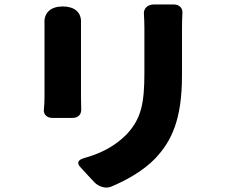

<svg xmlns="http://www.w3.org/2000/svg" viewBox="-20 -796 1020 863"><path d="M375 -8 404 23C424 44 455 52 477 44C543 17 623 -27 677 -83C752 -162 798 -260 798 -457C798 -512 798 -614 798 -670C798 -697 799 -719 800 -739C801 -760 786 -776 760 -776H711H672C642 -776 624 -756 627 -732C628 -713 629 -693 629 -670C629 -623 629 -523 629 -468C629 -332 615 -263 550 -193C500 -142 439 -108 360 -86C329 -78 324 -62 342 -44ZM344 -528C344 -597 344 -665 344 -690C344 -691 344 -692 344 -693C347 -743 312 -767 262 -767C212 -767 177 -742 180 -692C180 -691 180 -690 180 -690C180 -639 180 -422 180 -358C180 -340 179 -319 177 -301C176 -282 191 -266 215 -266H262H306C332 -266 347 -282 345 -308C345 -325 344 -344 344 -357C344 -389 344 -459 344 -528Z"/></svg>

Font: GenSenRounded2 TW H
Style: Regular
Weight: 900
Version: Version 2.100;PS 2.1;hotconv 16.6.51;makeotf.lib2.5.65220 DE